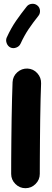

<svg xmlns="http://www.w3.org/2000/svg" viewBox="-20 -905 272 999"><path d="M123 -548.3Q153.8 -546.9 174.3 -523.9Q194.8 -501 193.8 -470.7Q192.4 -437.5 191.2 -389.4Q189.9 -341.3 189.2 -286.4Q188.5 -231.4 188 -177.2Q187.5 -123 187.3 -76.7Q187 -30.3 187 0Q187 30.3 165 52.2Q143.1 74.2 112.3 74.2Q82 74.2 60.1 52.2Q38.1 30.3 38.1 0Q38.1 -31.2 38.3 -77.6Q38.6 -124 39.1 -178.5Q39.6 -232.9 40.5 -288.3Q41.5 -343.8 42.7 -392.8Q43.9 -441.9 45.4 -477.5Q46.9 -508.3 69.8 -528.8Q92.8 -549.3 123 -548.3ZM173.8 -877Q186.5 -867.2 188 -850.8Q189.5 -834.5 179.7 -822.3Q152.3 -788.1 129.6 -754.6Q106.9 -721.2 86.9 -677.7Q80.6 -663.6 64.7 -657.5Q48.8 -651.4 34.7 -657.7Q21 -664.1 14.9 -679.9Q8.8 -695.8 15.1 -710Q38.1 -760.3 64.7 -798.3Q91.3 -836.4 118.7 -870.6Q128.4 -883.3 145 -885Q161.6 -886.7 173.8 -877Z"/></svg>

Font: Mikhak-DS2-FD ExtraBold
Style: Regular
Weight: 800
Designer: Amin Abedi
Version: Version 3.2